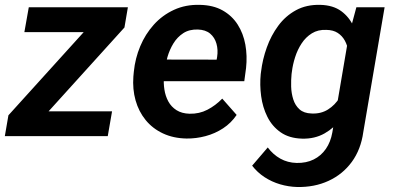

<svg xmlns="http://www.w3.org/2000/svg" viewBox="-34 -558 1611 787"><path d="M425.3 -101.6 407.7 0H21.5L39.6 -101.6ZM476.1 -445.3 73.2 0H-14.2L0.5 -85.4L401.4 -528.3H490.2ZM444.3 -528.3 426.8 -426.3H65.9L84 -528.3Z M730.5 9.8Q676.3 8.8 633.8 -11.2Q591.3 -31.2 563 -65.9Q534.7 -100.6 521.7 -146.5Q508.8 -192.4 512.7 -244.6L514.6 -264.6Q520 -318.8 540.8 -368.4Q561.5 -418 596.4 -456.8Q631.3 -495.6 679 -517.6Q726.6 -539.6 784.7 -538.1Q839.8 -537.1 878.4 -515.4Q917 -493.7 940.2 -457.3Q963.4 -420.9 971.7 -375Q980 -329.1 974.6 -279.3L967.3 -225.1H564.9L579.1 -314L854 -313.5L856 -324.7Q860.4 -353.5 853.3 -378.9Q846.2 -404.3 827.4 -420.2Q808.6 -436 776.9 -437Q741.7 -438 717.3 -422.1Q692.9 -406.2 677 -380.4Q661.1 -354.5 652.3 -324Q643.6 -293.5 640.1 -264.6L638.2 -245.1Q635.7 -217.8 639.9 -190.9Q644 -164.1 656 -142.1Q668 -120.1 689.5 -106.4Q710.9 -92.8 742.7 -91.8Q782.7 -90.8 816.2 -108.2Q849.6 -125.5 877 -153.8L936 -86.9Q913.6 -53.7 880.4 -32Q847.2 -10.3 808.3 0Q769.5 10.3 730.5 9.8Z M1426.8 -528.3H1542.5L1455.1 -16.6Q1445.3 54.7 1408 105.7Q1370.6 156.7 1312.7 183.3Q1254.9 210 1183.6 208.5Q1148.4 207.5 1114.3 197.5Q1080.1 187.5 1050.5 168.2Q1021 148.9 999.5 121.1L1063.5 46.4Q1085.4 75.7 1115.2 92.3Q1145 108.9 1181.6 109.9Q1221.2 110.8 1251.7 95.7Q1282.2 80.6 1301.8 52.2Q1321.3 23.9 1328.1 -14.6L1396 -414.1ZM1034.7 -254.4 1036.1 -264.6Q1042 -314.5 1059.6 -363.5Q1077.1 -412.6 1106.7 -452.6Q1136.2 -492.7 1179.2 -516.1Q1222.2 -539.6 1279.3 -538.1Q1331.5 -536.6 1364.5 -512.5Q1397.5 -488.3 1415.3 -449.5Q1433.1 -410.6 1439.2 -365.5Q1445.3 -320.3 1442.9 -276.4L1439.9 -248.5Q1431.6 -203.6 1413.3 -157.5Q1395 -111.3 1366 -72.8Q1336.9 -34.2 1296.4 -11.2Q1255.9 11.7 1204.1 10.3Q1151.4 8.8 1116.5 -15.6Q1081.5 -40 1062 -79.1Q1042.5 -118.2 1036.4 -164.1Q1030.3 -210 1034.7 -254.4ZM1162.6 -265.1 1161.1 -254.4Q1158.7 -230.5 1159.4 -203.1Q1160.2 -175.8 1168 -150.9Q1175.8 -126 1193.6 -109.9Q1211.4 -93.8 1242.7 -92.8Q1281.2 -90.8 1310.3 -109.1Q1339.4 -127.4 1357.9 -157.7Q1376.5 -188 1383.8 -223.1L1395 -300.3Q1397 -324.2 1393.6 -348.1Q1390.1 -372.1 1379.4 -391.6Q1368.7 -411.1 1350.3 -423.1Q1332 -435.1 1303.7 -435.5Q1269.5 -437 1244.4 -421.4Q1219.2 -405.8 1202.4 -380.1Q1185.5 -354.5 1175.8 -324Q1166 -293.5 1162.6 -265.1Z"/></svg>

Font: Roboto SemiBold
Style: Italic
Weight: 600
Designer: Christian Robertson
Foundry: Google
Version: Version 3.009; 2024